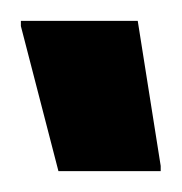

<svg xmlns="http://www.w3.org/2000/svg" viewBox="-20 -725 174 184"><path d="M36 -561 0 -700V-705H112L134 -566V-561Z"/></svg>

Font: Saira Ultra Condensed ExtraBold
Style: Regular
Weight: 800
Width: 1
Designer: Hector Gatti with collaboration of the Omnibus-Type team
Foundry: Omnibus-Type
Version: Version 1.001; ttfautohint (v1.8)